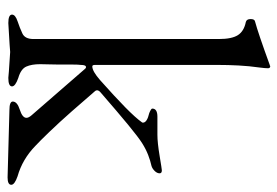

<svg xmlns="http://www.w3.org/2000/svg" viewBox="-136 -610 750 519"><g transform="rotate(90 239.5 -350.0)"><path d="M479 -5Q479 5 459 5L277 0Q254 0 254 -9Q254 -21 276 -28Q298 -35 298 -46Q298 -52 291 -60L165 -205Q163 -207 161 -207Q155 -207 155 -193Q154 -186 154 -171.5Q154 -157 154 -134Q154 -120 153.5 -107Q153 -94 153 -83Q153 -60 159.5 -45.5Q166 -31 190 -24Q213 -16 213 -7Q213 3 190 3Q190 3 172.5 1.5Q155 0 120 -2Q120 -2 100.5 -0.5Q81 1 42 3Q19 3 19 -7Q19 -16 37 -22Q55 -28 70 -35Q85 -42 85 -65V-566Q85 -601 74.5 -617.5Q64 -634 39 -639Q31 -641 31 -652Q31 -663 38 -664Q53 -668 82.5 -678Q112 -688 156 -704H157L158 -705Q164 -705 164 -699Q164 -695 163.5 -689.5Q163 -684 162 -676Q158 -648 156.5 -619.5Q155 -591 155 -562V-231Q155 -224 159 -224Q172 -224 196 -245Q241 -285 269.5 -313Q298 -341 310 -358Q311 -359 311 -361Q311 -372 285 -378Q273 -383 273 -386Q273 -400 295 -400H344Q365 -400 401 -406Q437 -412 440 -412Q448 -412 448 -406Q448 -399 441.5 -392.5Q435 -386 428 -384Q414 -381 398.5 -375Q383 -369 367 -359Q351 -349 317 -321Q283 -293 230 -247Q219 -238 227 -230Q251 -202 280.5 -168.5Q310 -135 336 -108Q362 -81 374 -70Q410 -35 456 -22Q479 -14 479 -5Z"/></g></svg>

Font: Benne
Style: Regular
Weight: 400
Designer: John-Daniel Harrington
Version: Version 1.001